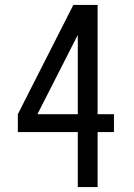

<svg xmlns="http://www.w3.org/2000/svg" viewBox="-20 -755 540 775"><path d="M294 0V-222H52V-294L276 -735H374V-294H440V-222H374V0ZM131 -294H294V-614Z"/></svg>

Font: Iosevka SS08
Style: Regular
Weight: 400
Monospace: yes
Designer: Belleve Invis
Foundry: Belleve Invis
Version: 2.1.0; ttfautohint (v1.8.2)